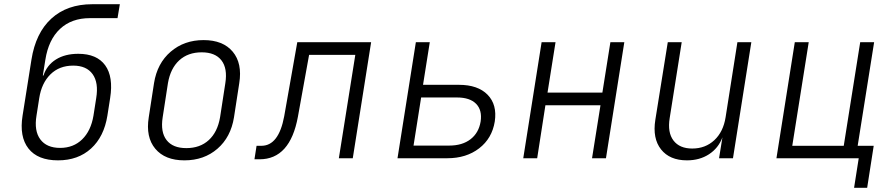

<svg xmlns="http://www.w3.org/2000/svg" viewBox="-20 -750 4240 910"><path d="M255 10Q159 10 115 -46Q71 -102 87 -202L129 -467Q149 -594 223.5 -662Q298 -730 417 -730H548L537 -664H406Q319 -664 264.5 -613Q210 -562 195 -467L183 -392H186Q202 -441 245 -468Q288 -495 351 -495Q439 -495 478.5 -440.5Q518 -386 502 -285L489 -202Q473 -102 411.5 -46Q350 10 255 10ZM265 -49Q328 -49 369.5 -89.5Q411 -130 423 -202L436 -285Q448 -358 419 -398.5Q390 -439 327 -439Q261 -439 219 -397.5Q177 -356 166 -285L153 -202Q141 -130 171 -89.5Q201 -49 265 -49Z M854 10Q762 10 716 -45Q670 -100 685 -194L710 -356Q725 -450 789 -505Q853 -560 945 -560Q1037 -560 1083 -505Q1129 -450 1114 -356L1089 -194Q1074 -100 1010.5 -45Q947 10 854 10ZM863 -48Q928 -48 969.5 -86Q1011 -124 1023 -194L1048 -356Q1059 -426 1029.5 -464Q1000 -502 936 -502Q871 -502 829.5 -464Q788 -426 776 -356L751 -194Q740 -124 769.5 -86Q799 -48 863 -48Z M1186 5 1196 -59H1219Q1301 -59 1327 -199L1389 -550H1739L1652 0H1586L1664 -490H1445L1392 -197Q1355 5 1210 5Z M1864 0 1951 -550H2017L1985 -348H2155Q2245 -348 2291 -301Q2337 -254 2325 -174Q2312 -94 2251 -47Q2190 0 2100 0ZM1940 -60H2109Q2171 -60 2210 -90Q2249 -120 2258 -174Q2266 -228 2236.5 -258Q2207 -288 2146 -288H1976Z M2460 0 2547 -550H2613L2575 -311H2835L2873 -550H2939L2852 0H2786L2826 -251H2565L2526 0Z M3236 10Q3154 10 3113 -42Q3072 -94 3086 -182L3145 -550H3211L3154 -190Q3143 -122 3172 -84Q3201 -46 3261 -46Q3323 -46 3365.5 -85.5Q3408 -125 3419 -194L3475 -550H3541L3454 0H3388L3404 -99Q3385 -48 3340.5 -19Q3296 10 3236 10Z M4028 140 4050 0H3660L3747 -550H3813L3735 -59H3979L4057 -550H4123L4045 -59H4121L4090 140Z"/></svg>

Font: NKDuy Mono ExtraLight
Style: Italic
Weight: 200
Italic angle: -9°
Monospace: yes
Designer: NKDuy
Foundry: NKDuy
Version: Version 2.251; ttfautohint (v1.8.4.7-5d5b)